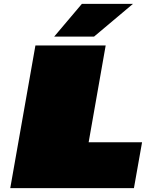

<svg xmlns="http://www.w3.org/2000/svg" viewBox="-20 -972 754 992"><path d="M260 -783 403 -952H667L466 -783ZM33 0 163 -737H526L438 -237H714L672 0Z"/></svg>

Font: Tomorrow Black
Style: Italic
Weight: 900
Italic angle: -10°
Designer: Tony de Marco, Monica Rizzolli
Foundry: Just in Type
Version: Version 2.002